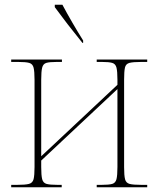

<svg xmlns="http://www.w3.org/2000/svg" viewBox="-20 -786 666 806"><path d="M27 0V-10H52Q86 -10 101.5 -14Q117 -18 121 -34Q125 -50 125 -85V-451Q125 -486 121 -502Q117 -518 102.5 -522Q88 -526 56 -526H27V-536H240V-526H218Q188 -526 174.5 -522Q161 -518 157 -502Q153 -486 153 -451V-130L473 -430V-451Q473 -486 469 -502Q465 -518 451 -522Q437 -526 408 -526H386V-536H598V-526H573Q539 -526 523.5 -522Q508 -518 504.5 -502Q501 -486 501 -451V-84Q501 -49 505 -33.5Q509 -18 524 -14Q539 -10 573 -10H598V0H386V-10H407Q437 -10 451 -14Q465 -18 469 -34Q473 -50 473 -85V-412L153 -112V-85Q153 -50 157 -34Q161 -18 175.5 -14Q190 -10 221 -10H239V0ZM326 -606Q308 -629 285.5 -657Q263 -685 243 -712Q223 -739 210 -756V-766H242Q260 -732 283.5 -691.5Q307 -651 329 -616V-606Z"/></svg>

Font: Noto Serif Display SemiCondensed Thin
Style: Regular
Weight: 100
Width: 4
Designer: Monotype Design Team
Foundry: Monotype Imaging Inc.
Version: Version 2.009